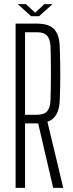

<svg xmlns="http://www.w3.org/2000/svg" viewBox="-20 -915 356 935"><path d="M56 0V-800H160Q217 -800 243 -773.5Q269 -747 271 -687Q276 -543 271 -427Q268 -341 211 -322L288 0H239L166 -314H102V0ZM102 -356H159Q194 -356 209 -372.5Q224 -389 226 -426Q230 -557 226 -689Q224 -725 209 -741.5Q194 -758 160 -758H102ZM66 -895H106L151 -853L196 -895H236L170 -836H132Z"/></svg>

Font: Big Shoulders Display Light
Style: Regular
Weight: 300
Designer: Patric King
Foundry: XO Type Co
Version: Version 1.000; ttfautohint (v1.8.2)